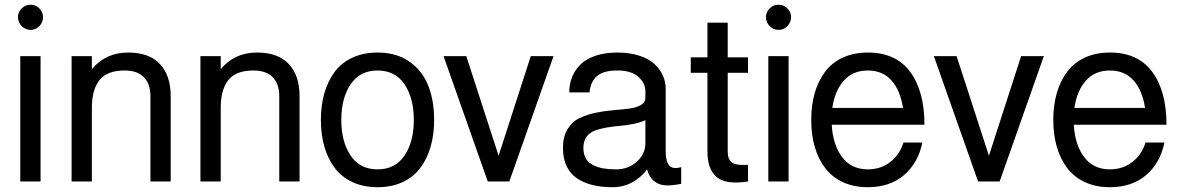

<svg xmlns="http://www.w3.org/2000/svg" viewBox="-20 -760 4935 804"><path d="M64.9 0V-524.9H149.9V0ZM70.8 -650.6Q55.2 -666.5 55.2 -688Q55.2 -709.5 70.8 -724.9Q86.4 -740.2 107.9 -740.2Q129.4 -740.2 144.8 -724.9Q160.2 -709.5 160.2 -688Q160.2 -666.5 144.8 -650.6Q129.4 -634.8 107.9 -634.8Q86.4 -634.8 70.8 -650.6Z M279.8 0V-524.9H364.7V-470.2Q422.4 -540 516.6 -540Q605 -540 649.9 -491.7Q694.8 -443.4 694.8 -357.9V0H609.9V-357.9Q609.9 -407.7 582.8 -436.3Q555.7 -464.8 502 -464.8Q427.7 -464.8 396.2 -424.3Q364.7 -383.8 364.7 -308.1V0Z M819.3 0V-524.9H904.3V-470.2Q961.9 -540 1056.2 -540Q1144.5 -540 1189.5 -491.7Q1234.4 -443.4 1234.4 -357.9V0H1149.4V-357.9Q1149.4 -407.7 1122.3 -436.3Q1095.2 -464.8 1041.5 -464.8Q967.3 -464.8 935.8 -424.3Q904.3 -383.8 904.3 -308.1V0Z M1561 -540Q1639.2 -540 1693.4 -502.7Q1747.6 -465.3 1772.7 -402.8Q1797.9 -340.3 1797.9 -257.8Q1797.9 -196.3 1783.2 -145.5Q1768.6 -94.7 1740 -56.6Q1711.4 -18.6 1665.8 2.7Q1620.1 23.9 1561 23.9Q1502 23.9 1456.3 2.7Q1410.6 -18.6 1381.8 -56.6Q1353 -94.7 1338.4 -145.5Q1323.7 -196.3 1323.7 -257.8Q1323.7 -319.3 1338.4 -370.1Q1353 -420.9 1381.6 -459.2Q1410.2 -497.6 1456.1 -518.8Q1502 -540 1561 -540ZM1448 -406.7Q1409.2 -348.6 1409.2 -257.8Q1409.2 -167 1448 -108.9Q1486.8 -50.8 1561 -50.8Q1635.3 -50.8 1674.1 -108.9Q1712.9 -167 1712.9 -257.8Q1712.9 -348.6 1674.1 -406.7Q1635.3 -464.8 1561 -464.8Q1486.8 -464.8 1448 -406.7Z M2022.5 0 1837.4 -524.9H1932.6L2067.9 -107.9L2202.6 -524.9H2297.9L2112.8 0H2102.5H2032.7Z M2832.5 -60.1V9.8Q2797.9 16.6 2773.4 16.4Q2749 16.1 2731.9 6.8Q2714.8 -2.4 2705.1 -16.4Q2695.3 -30.3 2689.9 -50.8Q2664.1 -16.6 2627.2 3.7Q2590.3 23.9 2545.4 23.9Q2498.5 23.9 2461.7 14.9Q2424.8 5.9 2396.2 -13.2Q2367.7 -32.2 2352.5 -64.5Q2337.4 -96.7 2337.4 -141.1Q2337.4 -187.5 2356.4 -219Q2375.5 -250.5 2406 -265.1Q2436.5 -279.8 2473.1 -287.6Q2509.8 -295.4 2546.6 -298.3Q2583.5 -301.3 2614 -305.2Q2644.5 -309.1 2663.6 -320.1Q2682.6 -331.1 2682.6 -351.1V-377.9Q2682.6 -411.6 2653.1 -438.2Q2623.5 -464.8 2565.4 -464.8Q2505.9 -464.8 2479.2 -440.9Q2452.6 -417 2448.7 -373H2363.8Q2363.8 -408.2 2375.7 -437.7Q2387.7 -467.3 2411.4 -490.5Q2435.1 -513.7 2474.6 -526.9Q2514.2 -540 2565.4 -540Q2616.2 -540 2656.2 -527.1Q2696.3 -514.2 2720 -492.4Q2743.7 -470.7 2755.6 -444.1Q2767.6 -417.5 2767.6 -388.2V-125Q2767.6 -86.4 2781.5 -68.1Q2795.4 -49.8 2832.5 -60.1ZM2682.6 -161.1V-256.8Q2662.6 -247.1 2632.3 -241Q2602.1 -234.9 2575 -232.9Q2547.9 -231 2519.3 -225.8Q2490.7 -220.7 2470 -212.9Q2449.2 -205.1 2436 -186.8Q2422.9 -168.5 2422.9 -141.1Q2422.9 -114.3 2433.6 -95.9Q2444.3 -77.6 2464.4 -68.1Q2484.4 -58.6 2507.3 -54.7Q2530.3 -50.8 2560.5 -50.8Q2609.9 -50.8 2646.2 -82.5Q2682.6 -114.3 2682.6 -161.1Z M2872.6 -455.1V-520H2942.4V-665H3027.3V-520H3112.3V-455.1H3027.3V-125Q3027.3 -91.3 3046.1 -78.9Q3064.9 -66.4 3112.3 -69.8V0Q3019 14.2 2980.7 -18.8Q2942.4 -51.8 2942.4 -125V-455.1Z M3197.3 0V-524.9H3282.2V0ZM3203.1 -650.6Q3187.5 -666.5 3187.5 -688Q3187.5 -709.5 3203.1 -724.9Q3218.8 -740.2 3240.2 -740.2Q3261.7 -740.2 3277.1 -724.9Q3292.5 -709.5 3292.5 -688Q3292.5 -666.5 3277.1 -650.6Q3261.7 -634.8 3240.2 -634.8Q3218.8 -634.8 3203.1 -650.6Z M3614.3 23.9Q3555.2 23.9 3509.5 2.7Q3463.9 -18.6 3435.1 -56.6Q3406.2 -94.7 3391.6 -145.5Q3377 -196.3 3377 -257.8Q3377 -319.3 3391.6 -370.1Q3406.2 -420.9 3434.8 -459.2Q3463.4 -497.6 3509.3 -518.8Q3555.2 -540 3614.3 -540Q3731.4 -540 3791.3 -459.2Q3851.1 -378.4 3851.1 -237.8H3766.1H3462.9Q3467.3 -154.8 3505.9 -102.8Q3544.4 -50.8 3614.3 -50.8Q3668 -50.8 3707.8 -81.5Q3747.6 -112.3 3763.2 -163.1H3842.3Q3824.7 -77.1 3765.4 -26.6Q3706.1 23.9 3614.3 23.9ZM3614.3 -464.8Q3550.8 -464.8 3513.2 -422.1Q3475.6 -379.4 3465.3 -308.1H3761.2Q3750 -381.8 3712.9 -423.3Q3675.8 -464.8 3614.3 -464.8Z M4075.7 0 3890.6 -524.9H3985.8L4121.1 -107.9L4255.9 -524.9H4351.1L4166 0H4155.8H4085.9Z M4627.9 23.9Q4568.8 23.9 4523.2 2.7Q4477.5 -18.6 4448.7 -56.6Q4419.9 -94.7 4405.3 -145.5Q4390.6 -196.3 4390.6 -257.8Q4390.6 -319.3 4405.3 -370.1Q4419.9 -420.9 4448.5 -459.2Q4477.1 -497.6 4522.9 -518.8Q4568.8 -540 4627.9 -540Q4745.1 -540 4804.9 -459.2Q4864.7 -378.4 4864.7 -237.8H4779.8H4476.6Q4481 -154.8 4519.5 -102.8Q4558.1 -50.8 4627.9 -50.8Q4681.6 -50.8 4721.4 -81.5Q4761.2 -112.3 4776.9 -163.1H4856Q4838.4 -77.1 4779.1 -26.6Q4719.7 23.9 4627.9 23.9ZM4627.9 -464.8Q4564.5 -464.8 4526.9 -422.1Q4489.3 -379.4 4479 -308.1H4774.9Q4763.7 -381.8 4726.6 -423.3Q4689.5 -464.8 4627.9 -464.8Z"/></svg>

Font: Miedinger*
Style: Book
Weight: 400
Version: Version 001.000